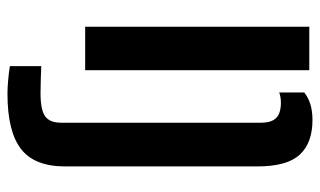

<svg xmlns="http://www.w3.org/2000/svg" viewBox="-191 -457 856 514"><g transform="rotate(90 237.0 -200.0)"><path d="M51.5 0V-600H168V0ZM157 201.5V117.5Q170.5 118 191.8 118.8Q213 119.5 229.5 119.5Q274 119.5 291.2 107.2Q308.5 95 308.5 64.5V-470.5Q308.5 -498.5 296 -511.2Q283.5 -524 254.5 -524Q240.5 -524 227.5 -519.5V-586.5Q241.5 -597.5 259.5 -603Q277.5 -608.5 301.5 -608.5Q362.5 -608.5 394 -574.5Q425.5 -540.5 425.5 -461V54Q425.5 136 378.5 172Q331.5 208 231 208Q215.5 208 195 206.2Q174.5 204.5 157 201.5Z"/></g></svg>

Font: Big Shoulders Stencil Text Thin
Style: Bold
Weight: 700
Version: Version 2.001